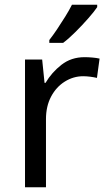

<svg xmlns="http://www.w3.org/2000/svg" viewBox="-20 -786 453 806"><path d="M335 -546Q350 -546 367.5 -544.5Q385 -543 398 -540L387 -459Q374 -462 358.5 -464Q343 -466 329 -466Q288 -466 252 -443.5Q216 -421 194.5 -380.5Q173 -340 173 -286V0H85V-536H157L167 -438H171Q197 -482 238 -514Q279 -546 335 -546ZM388 -756Q376 -738 351 -709.5Q326 -681 297.5 -652.5Q269 -624 245 -606H187V-618Q202 -637 219.5 -663Q237 -689 254 -716.5Q271 -744 282 -766H388Z"/></svg>

Font: Noto Sans Tamil Supplement
Style: Regular
Weight: 400
Designer: Ek Type
Foundry: Ek Type
Version: Version 2.001; ttfautohint (v1.8.4.7-5d5b)